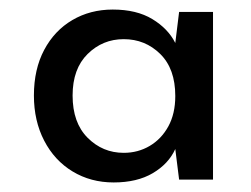

<svg xmlns="http://www.w3.org/2000/svg" viewBox="-20 -729 525 402"><path d="M218 -347Q170 -347 132 -370Q94 -393 72.5 -434.5Q51 -476 51 -529Q51 -584 72.5 -624.5Q94 -665 131.5 -687Q169 -709 216 -709Q266 -709 299 -689Q332 -669 347 -639L355 -704H426V-353H355L347 -417Q333 -386 300 -366.5Q267 -347 218 -347ZM239 -409Q269 -409 293.5 -423.5Q318 -438 332.5 -464.5Q347 -491 347 -528Q347 -585 315.5 -616Q284 -647 239 -647Q195 -647 163.5 -616Q132 -585 132 -529Q132 -472 163.5 -440.5Q195 -409 239 -409Z"/></svg>

Font: DMSans_18ptMedium
Style: Regular
Weight: 500
Designer: Colophon Foundry, Jonny Pinhorn
Foundry: Colophon Foundry
Version: Version 4.004;gftools[0.9.30]